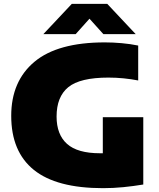

<svg xmlns="http://www.w3.org/2000/svg" viewBox="-20 -971 830 1001"><path d="M517.5 10Q274.5 10 156.5 -85.2Q38.5 -180.5 38.5 -367Q38.5 -547.5 159.5 -648.8Q280.5 -750 526.5 -750Q569 -750 614 -746Q659 -742 700.5 -733.5V-551.5Q664.5 -558.5 625.2 -562.5Q586 -566.5 545.5 -566.5Q397 -566.5 336 -516.5Q275 -466.5 275 -363.5Q275 -269.5 329.5 -220.8Q384 -172 501.5 -172Q508.5 -172 516 -172V-360H727V-9Q675.5 -0.5 622.8 4.8Q570 10 517.5 10ZM206 -793 354.5 -951H539L687.5 -793H519L446.5 -873.5L374.5 -793Z"/></svg>

Font: Encode Sans SmExp Black
Style: Regular
Weight: 900
Width: 6
Designer: Multiple Designers
Foundry: Impallari Type
Version: Version 3.002; ttfautohint (v1.8.3) -l 8 -r 50 -G 200 -x 14 